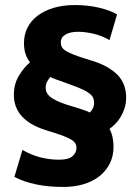

<svg xmlns="http://www.w3.org/2000/svg" viewBox="-20 -670 555 761"><path d="M69 -76Q102 -56 139.5 -46.5Q177 -37 214 -37Q252 -37 267.5 -51Q283 -65 283 -84Q283 -104 263.5 -116Q244 -128 197 -143L162 -154Q35 -194 35 -294Q35 -337 55 -370Q75 -403 99 -423Q75 -453 75 -499Q75 -532 88.5 -559.5Q102 -587 128 -607Q154 -627 191.5 -638.5Q229 -650 277 -650Q326 -650 370.5 -640Q415 -630 444 -613L414 -511Q385 -528 352 -536Q319 -544 289 -544Q258 -544 239.5 -533Q221 -522 221 -502Q221 -492 225 -484Q229 -476 240 -469Q251 -462 269.5 -454.5Q288 -447 317 -438L352 -427Q413 -407 446.5 -372.5Q480 -338 480 -283Q480 -261 474 -242Q468 -223 458.5 -207Q449 -191 437 -179Q425 -167 414 -159Q430 -130 430 -88Q430 -52 415.5 -22.5Q401 7 374.5 28Q348 49 311.5 60Q275 71 231 71Q113 71 37 31ZM353 -261Q353 -273 349.5 -281.5Q346 -290 336.5 -298Q327 -306 310.5 -314Q294 -322 269 -331L217 -350Q208 -353 197 -357Q186 -361 180 -365Q172 -357 166.5 -346Q161 -335 161 -323Q161 -300 180.5 -285Q200 -270 242 -256L294 -240Q305 -236 316 -232.5Q327 -229 336 -224Q353 -241 353 -261Z"/></svg>

Font: Mukta Vaani ExtraBold
Style: Regular
Weight: 800
Designer: Noopur Datye, Girish Dalvi, Yashodeep Gholap, Pallavi Karambelkar
Foundry: Ek Type
Version: Version 2.538;PS 1.000;hotconv 16.6.51;makeotf.lib2.5.65220;